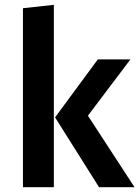

<svg xmlns="http://www.w3.org/2000/svg" viewBox="-20 -775 577 795"><path d="M203 0H75V-741L203 -755ZM537 0H390L208 -289L385 -529H520L344 -296Z"/></svg>

Font: Trujillo Medium
Style: Regular
Weight: 500
Designer: Fira Sans original fonts by bBox Type GmbH, Carrois Corporate GbR, & Edenspiekermann AG / Changes by Cristiano Sobral
Foundry: Fira Sans original fonts by bBox Type GmbH, Carrois Corporate GbR, & Edenspiekermann AG / Changes by Cristiano Sobral
Version: Version 4.301;October 17, 2021;FontCreator 14.0.0.2814 64-bi